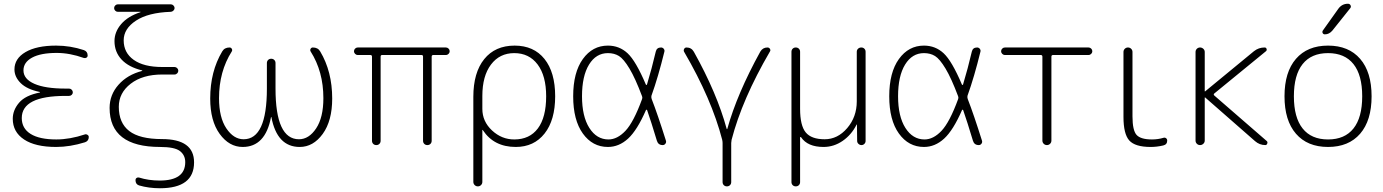

<svg xmlns="http://www.w3.org/2000/svg" viewBox="-20 -773 7371 1023"><path d="M279 10Q168 10 108 -30Q48 -70 48 -140Q48 -186 81.5 -225.5Q115 -265 192 -280Q193 -280 193 -282Q193 -283 192 -283Q124 -297 90.5 -330Q57 -363 57 -403Q57 -461 116 -495.5Q175 -530 279 -530Q355 -530 427 -506Q447 -499 447 -477Q447 -470 441 -466Q435 -462 427 -464Q352 -491 282 -491Q197 -491 151 -466Q105 -441 105 -398Q105 -352 163 -326.5Q221 -301 329 -301H348Q356 -301 362 -295Q368 -289 368 -281Q368 -273 362 -267.5Q356 -262 348 -262H329Q96 -262 96 -144Q96 -89 143 -59.5Q190 -30 280 -30Q352 -30 433 -57Q440 -59 446.5 -54.5Q453 -50 453 -43Q453 -22 433 -15Q353 10 279 10Z M833 10Q564 10 564 -198Q564 -268 611.5 -321.5Q659 -375 737 -395Q738 -395 738 -396Q738 -398 737 -398Q666 -415 628 -455.5Q590 -496 590 -554Q590 -603 625.5 -644.5Q661 -686 728 -708Q729 -708 729 -709Q729 -710 728 -710H608Q600 -710 594 -716Q588 -722 588 -730Q588 -738 594 -744Q600 -750 608 -750H890Q898 -750 904 -744Q910 -738 910 -730Q910 -722 903.5 -716Q897 -710 889 -710Q770 -706 704.5 -663Q639 -620 639 -558Q639 -492 692.5 -454Q746 -416 844 -416H910Q918 -416 924 -410Q930 -404 930 -396Q930 -388 924 -382Q918 -376 910 -376H844Q740 -376 676.5 -327Q613 -278 613 -204Q613 -118 668.5 -75Q724 -32 843 -32Q1014 -32 1014 92Q1014 230 832 230Q773 230 721 215Q702 209 702 187Q702 179 708 175Q714 171 721 173Q772 189 831 189Q967 189 967 91Q967 54 939 32Q911 10 833 10Z M1273 10Q1201 10 1150.5 -59.5Q1100 -129 1100 -248Q1100 -392 1164 -499Q1176 -520 1203 -520Q1211 -520 1215 -513Q1219 -506 1215 -499Q1147 -392 1147 -250Q1147 -147 1186 -89Q1225 -31 1278 -31Q1402 -31 1402 -301V-437Q1402 -447 1408.5 -453.5Q1415 -460 1425 -460Q1435 -460 1441.5 -453.5Q1448 -447 1448 -437V-301Q1448 -31 1573 -31Q1626 -31 1664.5 -89Q1703 -147 1703 -250Q1703 -392 1635 -499Q1631 -506 1635 -513Q1639 -520 1647 -520Q1674 -520 1686 -499Q1750 -392 1750 -248Q1750 -129 1699.5 -59.5Q1649 10 1577 10Q1456 10 1426 -149Q1426 -150 1425 -150Q1424 -150 1424 -149Q1394 10 1273 10Z M1886 -480Q1878 -480 1872 -486Q1866 -492 1866 -500Q1866 -508 1872 -514Q1878 -520 1886 -520H2356Q2364 -520 2370 -514Q2376 -508 2376 -500Q2376 -492 2370 -486Q2364 -480 2356 -480H2289Q2280 -480 2280 -471V-23Q2280 -13 2273.5 -6.5Q2267 0 2257 0Q2247 0 2240.5 -6.5Q2234 -13 2234 -23V-471Q2234 -480 2226 -480H2016Q2008 -480 2008 -471V-23Q2008 -13 2001.5 -6.5Q1995 0 1985 0Q1975 0 1968.5 -6.5Q1962 -13 1962 -23V-471Q1962 -480 1953 -480Z M2550 -262V-193Q2550 -126 2601.5 -78Q2653 -30 2720 -30Q2802 -30 2846 -89Q2890 -148 2890 -260Q2890 -369 2844.5 -429.5Q2799 -490 2720 -490Q2642 -490 2596 -429Q2550 -368 2550 -262ZM2502 196V-257Q2502 -386 2560 -458Q2618 -530 2722 -530Q2824 -530 2881 -459Q2938 -388 2938 -260Q2938 -133 2881.5 -61.5Q2825 10 2728 10Q2612 10 2553 -79Q2553 -81 2551 -81Q2550 -81 2550 -80V196Q2550 206 2543 213Q2536 220 2526 220Q2516 220 2509 213Q2502 206 2502 196Z M3219 -490Q3156 -490 3118.5 -429Q3081 -368 3081 -260Q3081 -153 3120 -91.5Q3159 -30 3222 -30Q3269 -30 3312.5 -76Q3356 -122 3401 -245Q3404 -252 3401 -260Q3365 -356 3334 -407.5Q3303 -459 3278 -474.5Q3253 -490 3219 -490ZM3219 10Q3137 10 3085.5 -61.5Q3034 -133 3034 -260Q3034 -387 3085.5 -458.5Q3137 -530 3219 -530Q3280 -530 3324 -489Q3368 -448 3421 -323Q3422 -321 3424 -320.5Q3426 -320 3427 -322Q3453 -408 3474 -498Q3479 -520 3502 -520Q3511 -520 3516.5 -513Q3522 -506 3520 -498Q3487 -363 3451 -263Q3449 -256 3452 -246Q3484 -164 3528 -24Q3531 -15 3525.5 -7.5Q3520 0 3511 0Q3487 0 3480 -23Q3449 -126 3428 -186Q3427 -188 3425 -188.5Q3423 -189 3422 -187Q3375 -79 3326.5 -34.5Q3278 10 3219 10Z M3828 -28Q3772 -245 3625 -497Q3621 -504 3625 -512Q3629 -520 3638 -520Q3664 -520 3677 -497Q3800 -277 3852 -86Q3852 -85 3854 -85Q3855 -85 3855 -86Q3907 -273 4031 -498Q4044 -520 4069 -520Q4078 -520 4082.5 -512.5Q4087 -505 4082 -498Q3934 -244 3878 -28Q3876 -16 3876 -11V197Q3876 207 3869.5 213.5Q3863 220 3853 220Q3843 220 3836.5 213.5Q3830 207 3830 197V-11Q3830 -18 3828 -28Z M4197 197V-497Q4197 -507 4203.5 -513.5Q4210 -520 4220 -520Q4230 -520 4236.5 -513.5Q4243 -507 4243 -497V-193Q4243 -104 4273 -67.5Q4303 -31 4374 -31Q4443 -31 4494 -90.5Q4545 -150 4545 -233V-497Q4545 -507 4552 -513.5Q4559 -520 4569 -520Q4579 -520 4585.5 -513.5Q4592 -507 4592 -497V-22Q4592 -13 4585.5 -6.5Q4579 0 4570 0Q4561 0 4554 -6.5Q4547 -13 4547 -22L4546 -109Q4546 -110 4545 -110Q4544 -110 4544 -109Q4517 -55 4470 -22.5Q4423 10 4368 10Q4283 10 4248 -42Q4247 -43 4245 -43Q4243 -43 4243 -41V197Q4243 207 4236.5 213.5Q4230 220 4220 220Q4210 220 4203.5 213.5Q4197 207 4197 197Z M4903 -490Q4840 -490 4802.5 -429Q4765 -368 4765 -260Q4765 -153 4804 -91.5Q4843 -30 4906 -30Q4953 -30 4996.5 -76Q5040 -122 5085 -245Q5088 -252 5085 -260Q5049 -356 5018 -407.5Q4987 -459 4962 -474.5Q4937 -490 4903 -490ZM4903 10Q4821 10 4769.5 -61.5Q4718 -133 4718 -260Q4718 -387 4769.5 -458.5Q4821 -530 4903 -530Q4964 -530 5008 -489Q5052 -448 5105 -323Q5106 -321 5108 -320.5Q5110 -320 5111 -322Q5137 -408 5158 -498Q5163 -520 5186 -520Q5195 -520 5200.5 -513Q5206 -506 5204 -498Q5171 -363 5135 -263Q5133 -256 5136 -246Q5168 -164 5212 -24Q5215 -15 5209.5 -7.5Q5204 0 5195 0Q5171 0 5164 -23Q5133 -126 5112 -186Q5111 -188 5109 -188.5Q5107 -189 5106 -187Q5059 -79 5010.5 -34.5Q4962 10 4903 10Z M5334 -480Q5326 -480 5320 -486Q5314 -492 5314 -500Q5314 -508 5320 -514Q5326 -520 5334 -520H5780Q5788 -520 5794 -514Q5800 -508 5800 -500Q5800 -492 5794 -486Q5788 -480 5780 -480H5591Q5582 -480 5582 -471V-24Q5582 -14 5575 -7Q5568 0 5558 0Q5548 0 5541 -7Q5534 -14 5534 -24V-471Q5534 -480 5525 -480Z M6111 10Q6028 10 5997 -24.5Q5966 -59 5966 -150V-496Q5966 -506 5973 -513Q5980 -520 5990 -520Q6000 -520 6007 -513Q6014 -506 6014 -496V-153Q6014 -78 6036 -54Q6058 -30 6118 -30Q6150 -30 6180 -39Q6187 -41 6193 -36.5Q6199 -32 6199 -24Q6199 -3 6178 2Q6144 10 6111 10Z M6350 -24V-496Q6350 -506 6357 -513Q6364 -520 6374 -520Q6384 -520 6391.5 -513Q6399 -506 6399 -496V-287Q6399 -286 6400 -286H6401L6661 -500Q6686 -520 6718 -520Q6726 -520 6728.5 -512.5Q6731 -505 6725 -500L6450 -275Q6444 -270 6450 -264L6730 -21Q6735 -16 6732 -8Q6729 0 6722 0Q6691 0 6667 -21L6401 -254H6400Q6399 -254 6399 -253V-24Q6399 -14 6391.5 -7Q6384 0 6374 0Q6364 0 6357 -7Q6350 -14 6350 -24Z M7191.5 -431.5Q7145 -490 7056 -490Q6967 -490 6920.5 -431.5Q6874 -373 6874 -260Q6874 -147 6920.5 -88.5Q6967 -30 7056 -30Q7145 -30 7191.5 -88.5Q7238 -147 7238 -260Q7238 -373 7191.5 -431.5ZM7227 -60.5Q7166 10 7056 10Q6946 10 6885 -60.5Q6824 -131 6824 -260Q6824 -389 6885 -459.5Q6946 -530 7056 -530Q7166 -530 7227 -459.5Q7288 -389 7288 -260Q7288 -131 7227 -60.5ZM7112 -728Q7131 -753 7162 -753Q7172 -753 7176 -744.5Q7180 -736 7174 -729L7079 -610Q7062 -590 7039 -590Q7031 -590 7027.5 -596.5Q7024 -603 7028 -610Z"/></svg>

Font: Rounded Mplus 1c Light
Style: Regular
Weight: 300
Version: Version 1.059.20150529